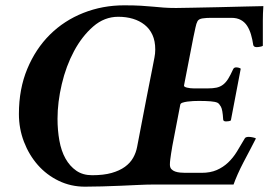

<svg xmlns="http://www.w3.org/2000/svg" viewBox="-20 -691 1023 721"><path d="M424 -628Q372 -628 330 -591.5Q288 -555 258 -499Q228 -443 212 -375Q196 -307 196 -245Q196 -202 203 -163Q210 -124 226 -95.5Q242 -67 266.5 -50Q291 -33 326 -33Q369 -33 399 -41.5Q429 -50 449 -64.5Q469 -79 480 -98.5Q491 -118 495 -140Q507 -204 519 -265Q524 -291 529.5 -319.5Q535 -348 540.5 -375.5Q546 -403 551 -428.5Q556 -454 560 -475Q563 -490 563 -505Q563 -537 552.5 -560Q542 -583 523 -598Q504 -613 479 -620.5Q454 -628 424 -628ZM641 -661Q656 -661 701 -662Q746 -663 799 -664Q852 -665 900 -666.5Q948 -668 969 -668Q968 -654 967.5 -641Q967 -628 967 -614V-519Q965 -517 957 -515.5Q949 -514 944 -514Q933 -514 931 -522Q928 -543 922.5 -561.5Q917 -580 908 -594Q899 -608 884.5 -616Q870 -624 849 -624H772Q755 -624 741 -622Q727 -620 722 -612Q717 -603 714 -587.5Q711 -572 706 -550L671 -370Q670 -365 682 -362Q694 -359 709 -359H759Q780 -359 793.5 -362Q807 -365 817.5 -373Q828 -381 836.5 -394.5Q845 -408 855 -430Q858 -438 867 -438Q872 -438 877 -436.5Q882 -435 884 -433L847 -239Q845 -237 839.5 -236Q834 -235 829 -235Q818 -235 818 -243Q816 -279 809.5 -290.5Q803 -302 797 -305Q789 -309 771 -310.5Q753 -312 727 -312Q717 -312 705.5 -311.5Q694 -311 683.5 -309.5Q673 -308 665.5 -305.5Q658 -303 657 -298L627 -142Q627 -140 625.5 -132.5Q624 -125 622.5 -114.5Q621 -104 619.5 -93Q618 -82 618 -73Q618 -62 623.5 -56Q629 -50 637.5 -47Q646 -44 656 -43Q666 -42 675 -42H737Q770 -42 794 -52.5Q818 -63 836.5 -80.5Q855 -98 869.5 -121.5Q884 -145 899 -171Q902 -177 914 -177Q921 -177 930 -175Q939 -173 941 -171Q931 -151 918.5 -127.5Q906 -104 894 -81Q882 -58 872.5 -36.5Q863 -15 857 2H552Q531 2 500 3.5Q469 5 434 6.5Q399 8 363.5 9Q328 10 299 10Q246 10 200.5 -12Q155 -34 122 -71.5Q89 -109 70 -158.5Q51 -208 51 -263Q51 -357 82.5 -432.5Q114 -508 167.5 -561Q221 -614 293 -642.5Q365 -671 446 -671Q484 -671 509 -669.5Q534 -668 554.5 -666Q575 -664 595 -662.5Q615 -661 641 -661Z"/></svg>

Font: Vermiglione
Style: Bold Italic
Weight: 700
Italic angle: -11°
Version: Version 1.000